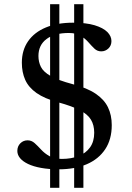

<svg xmlns="http://www.w3.org/2000/svg" viewBox="-20 -795 628 914"><path d="M218.5 99V-775H262.5V99ZM333 99V-775H377V99ZM259.5 11Q212 11 175.2 4.2Q138.5 -2.5 113.5 -14.5Q88.5 -26.5 75.5 -42.2Q62.5 -58 62.5 -76.5Q62.5 -98.5 76.8 -112.8Q91 -127 111.5 -127Q130 -127 144.8 -113.8Q159.5 -100.5 175.8 -82.8Q192 -65 215.2 -51.8Q238.5 -38.5 274.5 -38.5Q319 -38.5 353.8 -52Q388.5 -65.5 408.5 -93.2Q428.5 -121 428.5 -163Q428.5 -199.5 413 -225.2Q397.5 -251 360 -270.5Q322.5 -290 257 -308Q192 -325.5 154 -352.2Q116 -379 100 -415Q84 -451 84 -496.5Q84 -556 113.8 -598.8Q143.5 -641.5 198.2 -664.2Q253 -687 327 -687Q390 -687 430.5 -674.8Q471 -662.5 490.8 -642.8Q510.5 -623 510.5 -599.5Q510.5 -578 496 -564.2Q481.5 -550.5 462 -550.5Q443 -550.5 429.2 -563.8Q415.5 -577 400.5 -594.2Q385.5 -611.5 363.8 -624.8Q342 -638 307 -638Q240 -638 201.5 -609.2Q163 -580.5 163 -528.5Q163 -500 174.8 -476.5Q186.5 -453 221.2 -433Q256 -413 325.5 -394.5Q394.5 -376.5 435.2 -349Q476 -321.5 494 -284.2Q512 -247 512 -199.5Q512 -131.5 480.8 -84.5Q449.5 -37.5 393 -13.2Q336.5 11 259.5 11Z"/></svg>

Font: Newsreader 16pt Medium
Style: Regular
Weight: 500
Designer: Hugues Gentile
Foundry: Production Type
Version: Version 1.003